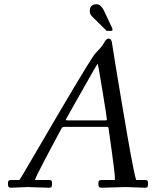

<svg xmlns="http://www.w3.org/2000/svg" viewBox="-20 -870 728 896"><path d="M398.9 -818.1Q398.9 -850.1 430.9 -850.1Q449.7 -850.1 463.9 -823L503.9 -738Q504.9 -736.1 504.9 -731.1Q504.9 -726.1 498 -726.1H480Q476.3 -726.1 473.8 -729.4Q471.2 -732.7 470.9 -732.9L409.9 -793Q398.9 -804 398.9 -818.1ZM106.9 2.9 33 6.1Q22.7 6.1 19.9 2.2Q17.1 -1.7 17.1 -13.3Q17.1 -24.9 21.1 -27.5Q25.1 -30 38.1 -30H70.1Q77.9 -39.3 147.5 -159.2Q369.9 -541.3 418 -612.1Q423.1 -619.6 432.6 -628.9Q456.8 -653.3 466.3 -671.6Q475.8 -689.9 486.1 -689.9Q499.8 -689.9 502.2 -671.8Q504.6 -653.6 519.3 -564.8Q533.9 -476.1 546.5 -401.1Q559.1 -326.2 574.2 -238.3Q607.4 -47.9 616 -30H657Q665.5 -30 668.2 -26.6Q670.9 -23.2 670.9 -12.7Q670.9 -2.2 668.2 2Q665.5 6.1 657 6.1L566.9 2.9L455.1 6.1Q444.8 6.1 441.9 2.1Q439 -2 439 -13.4Q439 -24.9 443 -27.5Q447 -30 460 -30H516.1V-38.1Q516.1 -61.5 502.4 -158.1Q488.8 -254.6 487.7 -264Q486.6 -273.4 485.1 -275.8Q483.6 -278.1 477.1 -278.1H283.9Q274.9 -278.1 272 -276.2Q269 -274.4 265.9 -268.6Q262.7 -262.7 243.7 -227.1Q224.6 -191.4 212.3 -168.1Q200 -144.8 182.6 -111.8Q147 -43.7 143.1 -30H209Q217.5 -30 220.2 -26.6Q222.9 -23.2 222.9 -12.7Q222.9 -2.2 220.2 2Q217.5 6.1 209 6.1ZM302 -308.1H469Q479 -308.1 479 -310.1Q479 -320.3 458.1 -446.7Q437.3 -573 435.9 -573Q434.6 -573 403.4 -518.1Q372.3 -463.1 335.7 -398.6Q299.1 -334 293.1 -323.2Q287.1 -312.5 287.1 -310.3Q287.1 -308.1 302 -308.1Z"/></svg>

Font: Fanwood Text
Style: Italic
Weight: 400
Italic angle: -9°
Version: Version 1.101